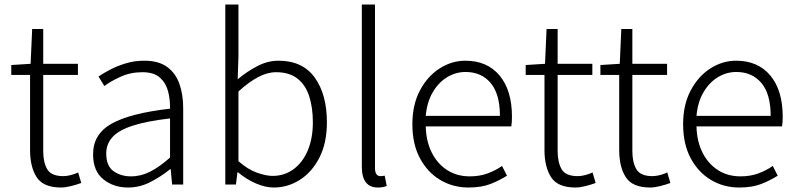

<svg xmlns="http://www.w3.org/2000/svg" viewBox="-20 -815 3519 848"><path d="M250 13.2Q171.4 13.2 142.1 -32.2Q112.8 -77.6 112.8 -151.9V-483.9H29.8V-527.8L115.2 -533.2L122.1 -687H170.9V-533.2H324.2V-483.9H170.9V-147.9Q170.9 -97.7 188.7 -67.4Q206.5 -37.1 259.8 -37.1Q274.9 -37.1 292.7 -41.7Q310.5 -46.4 325.2 -53.2L338.9 -6.8Q315.9 1.5 292 7.3Q268.1 13.2 250 13.2Z M545.9 13.2Q481.4 13.2 436.3 -23.2Q391.1 -59.6 391.1 -133.8Q391.1 -222.7 472.9 -268.8Q554.7 -314.9 731 -335Q731.9 -374.5 722.4 -411.4Q712.9 -448.2 686.3 -472.2Q659.7 -496.1 608.9 -496.1Q556.6 -496.1 512.7 -476.1Q468.8 -456.1 440.9 -435.1L415 -477.1Q435.5 -491.2 466.3 -507.3Q497.1 -523.4 535.4 -535.2Q573.7 -546.9 617.2 -546.9Q680.7 -546.9 718.3 -519.3Q755.9 -491.7 772.5 -444.3Q789.1 -397 789.1 -337.9V0H740.2L733.9 -67.9H731.9Q691.4 -35.2 644.3 -11Q597.2 13.2 545.9 13.2ZM558.1 -36.1Q602.5 -36.1 643.3 -56.9Q684.1 -77.6 731 -119.1V-292Q626 -279.8 564.2 -259.3Q502.4 -238.8 475.8 -208.5Q449.2 -178.2 449.2 -137.2Q449.2 -82 481.4 -59.1Q513.7 -36.1 558.1 -36.1Z M1189 13.2Q1151.4 13.2 1109.6 -5.1Q1067.9 -23.4 1030.8 -54.2H1028.8L1022 0H975.1V-794.9H1033.2V-566.9L1029.8 -464.8Q1069.8 -498.5 1116 -522.7Q1162.1 -546.9 1210 -546.9Q1316.4 -546.9 1370.1 -472.4Q1423.8 -397.9 1423.8 -274.9Q1423.8 -184.1 1391.1 -119.6Q1358.4 -55.2 1304.9 -21Q1251.5 13.2 1189 13.2ZM1184.1 -38.1Q1235.8 -38.1 1276.1 -67.4Q1316.4 -96.7 1339.1 -150.1Q1361.8 -203.6 1361.8 -274.9Q1361.8 -338.9 1345.9 -388.9Q1330.1 -439 1294.2 -467.5Q1258.3 -496.1 1199.2 -496.1Q1160.6 -496.1 1119.4 -474.1Q1078.1 -452.1 1033.2 -411.1V-103Q1074.2 -66.9 1114.5 -52.5Q1154.8 -38.1 1184.1 -38.1Z M1648.9 13.2Q1578.1 13.2 1578.1 -79.1V-794.9H1636.2V-73.2Q1636.2 -37.1 1660.2 -37.1Q1663.1 -37.1 1667 -37.4Q1670.9 -37.6 1679.2 -39.1L1688 6.8Q1680.7 9.3 1671.9 11.2Q1663.1 13.2 1648.9 13.2Z M2049.3 13.2Q1980.5 13.2 1924.3 -20.3Q1868.2 -53.7 1834.7 -116.2Q1801.3 -178.7 1801.3 -266.1Q1801.3 -352.5 1834.7 -415.5Q1868.2 -478.5 1921.6 -512.7Q1975.1 -546.9 2035.2 -546.9Q2131.8 -546.9 2186.5 -481.4Q2241.2 -416 2241.2 -298.8Q2241.2 -276.4 2238.3 -256.8H1860.4Q1861.8 -191.9 1886.5 -142.1Q1911.1 -92.3 1954.3 -64.2Q1997.6 -36.1 2055.2 -36.1Q2097.7 -36.1 2132.3 -48.6Q2167 -61 2197.3 -82L2219.2 -39.1Q2187 -18.6 2147 -2.7Q2106.9 13.2 2049.3 13.2ZM1860.4 -303.2H2188Q2188 -399.9 2147 -448.5Q2106 -497.1 2036.1 -497.1Q1992.7 -497.1 1954.6 -473.9Q1916.5 -450.7 1891.1 -407.2Q1865.7 -363.8 1860.4 -303.2Z M2522 13.2Q2443.4 13.2 2414.1 -32.2Q2384.8 -77.6 2384.8 -151.9V-483.9H2301.8V-527.8L2387.2 -533.2L2394 -687H2442.9V-533.2H2596.2V-483.9H2442.9V-147.9Q2442.9 -97.7 2460.7 -67.4Q2478.5 -37.1 2531.7 -37.1Q2546.9 -37.1 2564.7 -41.7Q2582.5 -46.4 2597.2 -53.2L2610.8 -6.8Q2587.9 1.5 2564 7.3Q2540 13.2 2522 13.2Z M2852.1 13.2Q2773.4 13.2 2744.1 -32.2Q2714.8 -77.6 2714.8 -151.9V-483.9H2631.8V-527.8L2717.3 -533.2L2724.1 -687H2772.9V-533.2H2926.3V-483.9H2772.9V-147.9Q2772.9 -97.7 2790.8 -67.4Q2808.6 -37.1 2861.8 -37.1Q2877 -37.1 2894.8 -41.7Q2912.6 -46.4 2927.2 -53.2L2940.9 -6.8Q2918 1.5 2894 7.3Q2870.1 13.2 2852.1 13.2Z M3245.1 13.2Q3176.3 13.2 3120.1 -20.3Q3064 -53.7 3030.5 -116.2Q2997.1 -178.7 2997.1 -266.1Q2997.1 -352.5 3030.5 -415.5Q3064 -478.5 3117.4 -512.7Q3170.9 -546.9 3231 -546.9Q3327.6 -546.9 3382.3 -481.4Q3437 -416 3437 -298.8Q3437 -276.4 3434.1 -256.8H3056.2Q3057.6 -191.9 3082.3 -142.1Q3106.9 -92.3 3150.1 -64.2Q3193.4 -36.1 3251 -36.1Q3293.5 -36.1 3328.1 -48.6Q3362.8 -61 3393.1 -82L3415 -39.1Q3382.8 -18.6 3342.8 -2.7Q3302.7 13.2 3245.1 13.2ZM3056.2 -303.2H3383.8Q3383.8 -399.9 3342.8 -448.5Q3301.8 -497.1 3231.9 -497.1Q3188.5 -497.1 3150.4 -473.9Q3112.3 -450.7 3086.9 -407.2Q3061.5 -363.8 3056.2 -303.2Z"/></svg>

Font: Source Han Sans CN Light
Style: Regular
Weight: 300
Designer: Ryoko NISHIZUKA  (kana, bopomofo & ideographs); Paul D. Hunt (Latin, Greek & Cyrillic); Sandoll Communications , Soo-you
Foundry: Adobe
Version: Version 2.000;hotconv 1.0.107;makeotfexe 2.5.65593